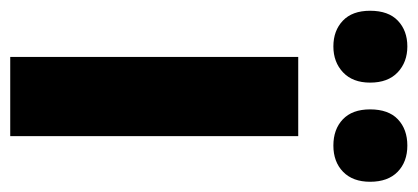

<svg xmlns="http://www.w3.org/2000/svg" viewBox="-262 -562 797 366"><g transform="rotate(90 136.0 -378.5)"><path d="M212 0H61V-549H212ZM-27 -686Q-27 -721 -8 -739Q11 -757 41 -757Q71 -757 90.5 -738.5Q110 -720 110 -686Q110 -653 90.5 -634.5Q71 -616 41 -616Q11 -616 -8 -634Q-27 -652 -27 -686ZM161 -686Q161 -721 180 -739Q199 -757 230 -757Q261 -757 280 -738.5Q299 -720 299 -686Q299 -653 280 -634.5Q261 -616 230 -616Q199 -616 180 -634Q161 -652 161 -686Z"/></g></svg>

Font: Noto Sans Telugu Condensed ExtraBold
Style: Regular
Weight: 800
Width: 3
Designer: Jelle Bosma - Monotype Design Team
Foundry: Monotype Imaging Inc.
Version: Version 2.005; ttfautohint (v1.8.4.7-5d5b)